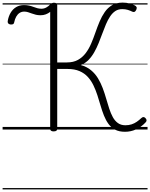

<svg xmlns="http://www.w3.org/2000/svg" viewBox="-20 -994 1152 1473"><path d="M939 17Q894 17 863.5 1Q833 -15 812.5 -43Q792 -71 777.5 -107.5Q763 -144 751.5 -184Q740 -224 727 -264Q714 -304 696.5 -340Q679 -376 653.5 -404Q628 -432 590 -448.5Q552 -465 498 -465H419V-5Q419 4 412.5 9Q406 14 391 14Q378 14 371.5 9Q365 4 365 -5V-903Q350 -891 331.5 -884Q313 -877 291 -877Q271 -877 255 -881Q239 -885 224 -890.5Q209 -896 195 -900.5Q181 -905 166 -905Q146 -905 130.5 -895Q115 -885 104.5 -866.5Q94 -848 89 -823Q88 -814 81.5 -809.5Q75 -805 61 -806Q48 -808 43 -814.5Q38 -821 39 -831Q45 -868 61.5 -896Q78 -924 104 -939.5Q130 -955 164 -955Q186 -955 203.5 -951Q221 -947 236.5 -941Q252 -935 267 -931Q282 -927 298 -927Q318 -927 335 -936.5Q352 -946 363 -958Q372 -966 378.5 -969.5Q385 -973 394 -973Q406 -973 412.5 -968.5Q419 -964 419 -954V-515H493Q543 -515 578 -534.5Q613 -554 637.5 -586.5Q662 -619 679.5 -660Q697 -701 712 -744.5Q727 -788 744 -828.5Q761 -869 784 -902Q807 -935 840 -954.5Q873 -974 921 -974Q950 -974 973.5 -967.5Q997 -961 1015 -952Q1024 -947 1027.5 -940Q1031 -933 1026 -920Q1020 -907 1013 -903.5Q1006 -900 996 -904Q978 -913 959.5 -918.5Q941 -924 918 -924Q887 -924 864.5 -909Q842 -894 824.5 -867.5Q807 -841 793 -808Q779 -775 765.5 -738Q752 -701 737 -664Q722 -627 703.5 -594Q685 -561 660 -535Q635 -509 600 -495Q646 -482 678 -455.5Q710 -429 731.5 -393.5Q753 -358 768 -318Q783 -278 794.5 -237.5Q806 -197 818 -160.5Q830 -124 845.5 -95.5Q861 -67 884.5 -50Q908 -33 942 -33Q968 -33 989.5 -40Q1011 -47 1029 -59.5Q1047 -72 1063 -87Q1072 -96 1080 -96Q1088 -96 1095 -89Q1104 -80 1104.5 -71.5Q1105 -63 1096 -54Q1063 -19 1023 -1Q983 17 939 17ZM0 449H1112V459H0ZM0 -20H1112V0H0ZM0 -505H1112V-500H0ZM0 -969H1112V-959H0Z"/></svg>

Font: Playwrite IT Trad Guides
Style: Regular
Weight: 400
Designer: Veronika Burian, José Scaglione
Foundry: TypeTogether
Version: Version 1.003